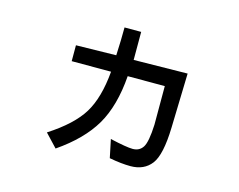

<svg xmlns="http://www.w3.org/2000/svg" viewBox="-94 -747 1189 957"><g transform="rotate(15 500.0 -269.0)"><path d="M800.8 -464.8 793 -183.6Q789.1 -43 752 5.9Q714.8 54.7 644.5 54.7Q597.7 54.7 535.2 43L515.6 -50.8Q601.6 -31.2 632.8 -31.2Q668 -31.2 685.5 -58.6Q703.1 -85.9 707 -175.8V-375H515.6Q503.9 -218.8 445.3 -119.1Q386.7 -19.5 261.7 66.4L199.2 0Q320.3 -78.1 369.1 -158.2Q418 -238.3 429.7 -375H226.6V-457L433.6 -460.9Q437.5 -539.1 437.5 -605.5H523.4V-460.9Z"/></g></svg>

Font: WenQuanYi Micro Hei
Style: Regular
Weight: 400
Foundry: Ascender Corporation
Version: Version 0.2.0-beta